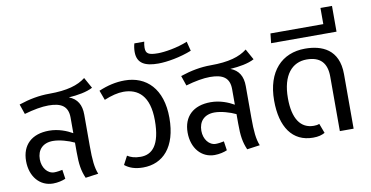

<svg xmlns="http://www.w3.org/2000/svg" viewBox="-78 -1035 2443 1263"><g transform="rotate(-10 1143.5 -404.0)"><path d="M185 12C217 12 249 4 269 -5L260 -66C247 -63 222 -59 206 -59C160 -59 126 -104 126 -160C126 -222 163 -264 232 -264C275 -264 334 -247 373 -228V-165C373 -82 380 -39 402 12L488 0C470 -44 465 -96 465 -189V-399C465 -464 440 -507 385 -528C445 -532 505 -542 546 -564L506 -636C455 -596 382 -574 262 -574C195 -574 130 -562 58 -538L81 -471C143 -489 199 -499 243 -499C329 -499 373 -471 373 -395V-291C336 -312 282 -335 218 -335C102 -335 35 -271 35 -164C35 -59 98 12 185 12Z M591 -536 615 -471C663 -491 707 -502 744 -502C842 -502 916 -445 916 -281C916 -115 859 -61 783 -61C743 -61 717 -70 695 -84L665 -27C694 -4 731 11 787 11C919 11 1013 -85 1013 -281C1013 -475 910 -574 765 -574C706 -574 650 -561 591 -536Z M863 -747C863 -668 919 -645 1004 -645C1063 -645 1153 -661 1228 -691L1212 -754C1143 -725 1056 -712 1014 -712C949 -712 932 -724 932 -763C932 -776 934 -791 937 -803H871C866 -787 863 -765 863 -747Z M1264 12C1296 12 1328 4 1348 -5L1339 -66C1326 -63 1301 -59 1285 -59C1239 -59 1205 -104 1205 -160C1205 -222 1242 -264 1311 -264C1354 -264 1413 -247 1452 -228V-165C1452 -82 1459 -39 1481 12L1567 0C1549 -44 1544 -96 1544 -189V-399C1544 -464 1519 -507 1464 -528C1524 -532 1584 -542 1625 -564L1585 -636C1534 -596 1461 -574 1341 -574C1274 -574 1209 -562 1137 -538L1160 -471C1222 -489 1278 -499 1322 -499C1408 -499 1452 -471 1452 -395V-291C1415 -312 1361 -335 1297 -335C1181 -335 1114 -271 1114 -164C1114 -59 1177 12 1264 12Z M1711 -272C1711 -96 1784 12 1922 12C1959 12 1980 5 2001 -6L1977 -70C1967 -66 1957 -64 1940 -64C1852 -64 1803 -135 1803 -272C1803 -428 1872 -502 1968 -502C2060 -502 2102 -454 2102 -364V0H2194V-364C2194 -531 2081 -574 1970 -574C1816 -574 1711 -468 1711 -272Z M1757 -648H2194V-820H2117V-712H1764Z"/></g></svg>

Font: FiraGO Unicode
Style: Regular
Weight: 400
Designer: bBox Type
Foundry: bBox Type GmbH
Version: Version 1.001;PS 001.001;hotconv 1.0.88;makeotf.lib2.5.64775